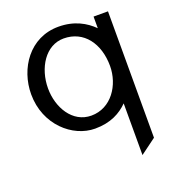

<svg xmlns="http://www.w3.org/2000/svg" viewBox="-122 -555 754 838"><g transform="rotate(-20 255.0 -136.0)"><path d="M31 -225C31 -83 139 11 243 11C316 11 363 -16 397 -50V190L470 136V-451H403V-397C368 -432 317 -462 243 -462C109 -462 31 -344 31 -225ZM109 -224C109 -319 163 -406 247 -406C341 -406 397 -328 397 -224C397 -136 340 -48 247 -48C159 -48 109 -136 109 -224Z"/></g></svg>

Font: Charger Sport
Style: Df
Weight: 400
Designer: Jasper
Foundry: Cannot Into Space Fonts
Version: Version 1.1